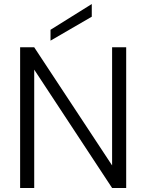

<svg xmlns="http://www.w3.org/2000/svg" viewBox="-20 -934 726 954"><path d="M607 -699V0H537L150 -588V0H80V-699H150L537 -112V-699ZM436 -914V-851L231 -732V-786Z"/></svg>

Font: SVN-Poppins Light
Style: Regular
Weight: 300
Designer: Ninad Kale (Devanagari), Jonny Pinhorn (Latin)
Foundry: Indian Type Foundry
Version: Version 3.002 2017; ttfautohint (v1.8.3)